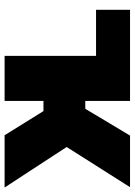

<svg xmlns="http://www.w3.org/2000/svg" viewBox="105 -690 585 835"><g transform="rotate(90 397.5 -272.5)"><path d="M223 0V-397.7H22.7V-545.5H419V-350.9H453.1L569.6 -545.5H794L619.3 -269.9L795.5 0H568.2L463.1 -169H419V0Z"/></g></svg>

Font: Karasuma Gothic
Style: Black
Weight: 900
Designer: Rasmus Andersson / Ryoko Nishizuka
Foundry: Genbu
Version: Version 1.00